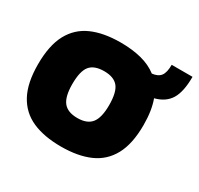

<svg xmlns="http://www.w3.org/2000/svg" viewBox="-148 -870 1101 1062"><g transform="rotate(30 402.5 -339.0)"><path d="M357 10Q249 10 174 -23Q99 -56 59.5 -129Q20 -202 20 -321Q20 -442 59.5 -515Q99 -588 174 -621Q249 -654 357 -654Q431 -654 489.5 -639Q548 -624 591 -591Q629 -595 645.5 -617Q662 -639 662 -688H795Q795 -593 765.5 -544.5Q736 -496 670 -479Q694 -414 694 -321Q694 -202 654.5 -129Q615 -56 540 -23Q465 10 357 10ZM357 -172Q419 -172 446.5 -207Q474 -242 474 -321Q474 -404 446.5 -437.5Q419 -471 357 -471Q294 -471 266.5 -437.5Q239 -404 239 -321Q239 -242 266.5 -207Q294 -172 357 -172Z"/></g></svg>

Font: Kanit ExtraBold
Style: Regular
Weight: 800
Designer: Katatrad Team
Foundry: CadsonDemak
Version: Version 2.000; ttfautohint (v1.8.3)